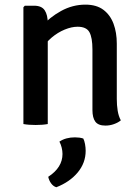

<svg xmlns="http://www.w3.org/2000/svg" viewBox="-20 -522 586 808"><path d="M123 -498Q155.5 -498 168.2 -478.5Q181 -459 181 -424.5V0Q170.5 2 157.2 3Q144 4 130 4Q116 4 102.5 3Q89 2 78.5 0V-491.5L84.5 -498ZM471.5 -105.5Q471.5 -79.5 475.2 -56.2Q479 -33 488.5 -15.5Q477 -6 459.8 0.2Q442.5 6.5 423.5 6.5Q393.5 6.5 381.2 -10Q369 -26.5 369 -59V-313.5Q369 -364 356.2 -386.8Q343.5 -409.5 306.5 -409.5Q281.5 -409.5 252.2 -397.5Q223 -385.5 197 -363.5Q171 -341.5 155 -311.5V-410.5Q188.5 -449 237 -475.8Q285.5 -502.5 339.5 -502.5Q386 -502.5 415 -480.8Q444 -459 457.8 -422Q471.5 -385 471.5 -338.5ZM330.5 61Q335 69.5 337.8 84.2Q340.5 99 340.5 112.5Q340.5 163.5 307 203.8Q273.5 244 217 266Q204 262 195 249.5Q186 237 183 222Q243 183 243 126Q243 113 239.5 99Q236 85 230 74Q256.5 56 295.5 56Q305 56 314 57.2Q323 58.5 330.5 61Z"/></svg>

Font: Signika Light
Style: Regular
Weight: 400
Version: Version 2.003;gftools[0.9.32]